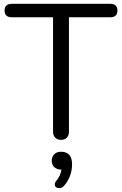

<svg xmlns="http://www.w3.org/2000/svg" viewBox="-20 -725 638 1002"><path d="M555.2 -634.8H339.8V-37.1Q339.8 -18.1 328.9 -6.6Q317.9 4.9 298.8 4.9Q279.8 4.9 268.3 -6.6Q256.8 -18.1 256.8 -37.1V-634.8H42Q3.9 -634.8 3.9 -669.9Q3.9 -705.1 42 -705.1H555.2Q592.8 -705.1 592.8 -669.9Q592.8 -634.8 555.2 -634.8ZM297.9 66.9Q356 66.9 356 131.8Q356 196.8 314 245.1Q302.7 256.8 291 256.8Q266.1 256.3 266.1 237.8Q266.1 228 272.9 220.2Q295.9 192.4 300.8 160.2H299.8Q278.8 160.2 264.4 148.2Q250 136.2 250 114.5Q250 92.8 263.4 79.8Q276.9 66.9 297.9 66.9Z"/></svg>

Font: Nunito-Regular
Style: Regular
Weight: 400
Designer: Vernon Adams
Foundry: newtypography
Version: Version 3.000